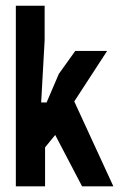

<svg xmlns="http://www.w3.org/2000/svg" viewBox="-20 -654 418 674"><path d="M138.2 0H35.6V-633.8H136.7V-512.7L124.5 -294.4H143.6L186.5 -394.5L244.1 -475.1H356L240.7 -297.9L377.9 0H268.1L173.8 -180.2L138.2 -136.7Z"/></svg>

Font: Agdasima
Style: Bold
Weight: 700
Width: 3
Designer: The DocRepair Project, Patric King
Foundry: Google
Version: Version 2.002